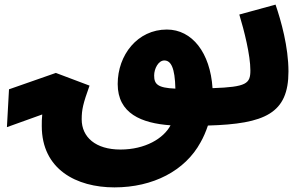

<svg xmlns="http://www.w3.org/2000/svg" viewBox="-20 -540 1280 832"><path d="M849 77C861 56 872 31 881 4C1129 -3 1230 -49 1230 -230C1230 -337 1198 -450 1174 -520L1017 -477C1038 -408 1065 -301 1065 -235C1065 -178 1049 -163 901 -158C891 -311 813 -412 703 -412C576 -412 490 -302 490 -176C490 -48 593 -6 719 3C689 60 609 108 502 108C394 108 334 54 334 -23C334 -65 340 -91 368 -169L222 -224L19 -153L10 11L163 -44C161 -26 161 -10 161 6C161 194 311 272 476 272C643 272 782 200 849 77ZM648 -213C648 -242 666 -278 692 -278C721 -278 738 -246 740 -156C662 -159 648 -176 648 -213Z"/></svg>

Font: Noto Sans Arabic UI Cn Bk
Style: Regular
Weight: 900
Width: 3
Designer: Monotype Design Team, Nadine Chahine and Nizar Qandah
Foundry: Monotype Imaging Inc.
Version: Version 2.010